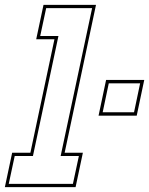

<svg xmlns="http://www.w3.org/2000/svg" viewBox="-62 -770 614 790"><path d="M-42 0 -12 -141.5H63L162 -608.5H87L117 -750H333L204 -141.5H279L249 0ZM-26 -13.5H238L262.5 -128H187.5L317 -736.5H128L103.5 -622H178.5L73.5 -128H-1.5ZM343.5 -294 374.5 -441H531.5L500.5 -294ZM360.5 -308H489.5L514.5 -427H385.5Z"/></svg>

Font: Tourney Condensed Thin
Style: Italic
Weight: 100
Width: 3
Italic angle: -12°
Designer: Tyler Finck
Foundry: Etcetera Type Co
Version: Version 1.010; ttfautohint (v1.8.3)